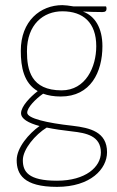

<svg xmlns="http://www.w3.org/2000/svg" viewBox="-20 -530 454 748"><path d="M267 -505C250 -508 232 -510 223 -510C137 -510 61 -448 61 -332C61 -268 73 -206 127 -175C97 -152 62 -115 62 -89C62 -67 90 -51 134 -39C93 -10 45 45 45 94C45 148 71 198 202 198C333 198 397 128 397 63C397 -16 331 -32 263 -40C162 -51 86 -69 86 -91C86 -111 118 -144 148 -165C167 -158 190 -154 217 -154C333 -154 379 -249 379 -350C379 -421 350 -468 303 -485C324 -484 356 -483 379 -483C391 -483 395 -488 395 -496C395 -502 393 -505 393 -505ZM85 -330C85 -435 149 -486 223 -486C304 -486 355 -442 355 -350C355 -269 314 -178 220 -178C101 -178 85 -257 85 -330ZM202 174C89 174 69 138 69 94C69 51 118 -6 162 -33C191 -27 225 -22 261 -18C315 -12 373 -1 373 64C373 120 314 174 202 174Z"/></svg>

Font: Yanone Kaffeesatz Extra Light
Style: Regular
Weight: 200
Designer: Yanone (Cyrillic: Daniel Pouzeot & Huerta Tipografica)
Foundry: Yanone
Version: Version 1.100;PS 001.100;hotconv 1.0.70;makeotf.lib2.5.58329